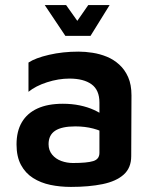

<svg xmlns="http://www.w3.org/2000/svg" viewBox="-20 -720 607 755"><path d="M259 15Q216 15 178 7Q140 -1 110 -20Q80 -39 62.5 -71.5Q45 -104 45 -152Q45 -204 66 -239.5Q87 -275 127.5 -293.5Q168 -312 227 -312Q263 -312 294 -305.5Q325 -299 350 -287.5Q375 -276 391 -263L400 -192Q379 -206 346.5 -214.5Q314 -223 276 -223Q223 -223 197 -206Q171 -189 171 -153Q171 -129 185 -112Q199 -95 221 -87Q243 -79 267 -79Q322 -79 346.5 -86.5Q371 -94 371 -119V-317Q371 -366 340 -388.5Q309 -411 253 -411Q210 -411 165 -396.5Q120 -382 92 -359V-474Q119 -492 173 -504.5Q227 -517 289 -517Q315 -517 344 -512.5Q373 -508 400 -497Q427 -486 449 -466Q471 -446 484 -416.5Q497 -387 497 -345L496 -106Q496 -60 466.5 -33.5Q437 -7 383.5 4Q330 15 259 15ZM237 -579 156 -700H240L284 -638L327 -700H411L336 -579Z"/></svg>

Font: Maven Pro SemiBold
Style: Regular
Weight: 600
Designer: Joe Prince
Foundry: Joe Prince
Version: Version 2.103